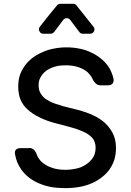

<svg xmlns="http://www.w3.org/2000/svg" viewBox="-20 -973 684 1003"><path d="M450.2 -796.9H412.1Q401.4 -796.9 394.5 -805.7Q377 -829.1 346.7 -869.1Q339.8 -877.9 328.6 -877.9Q317.4 -877.9 310.5 -869.1Q299.8 -855.5 262.7 -805.7Q255.9 -796.9 244.1 -796.9H206.1Q192.4 -796.9 186 -809.6Q179.7 -822.3 188.5 -834Q233.4 -891.6 277.3 -944.3Q284.2 -953.1 294.9 -953.1H361.3Q373 -953.1 379.9 -944.3L467.8 -834Q477.5 -822.3 471.2 -809.6Q464.8 -796.9 450.2 -796.9ZM86.9 -199.2Q70.3 -199.2 62.5 -190.4Q57.6 -184.6 57.6 -174.8Q57.6 -170.9 58.6 -167Q62.5 -144.5 70.3 -125Q79.1 -105.5 90.8 -87.9Q107.4 -64.5 130.9 -45.9Q153.3 -28.3 182.6 -15.6Q211.9 -2.9 246.1 3.9Q281.2 9.8 321.3 9.8Q361.3 9.8 398.4 2.9Q434.6 -3.9 463.9 -17.6Q493.2 -31.2 515.6 -49.8Q539.1 -68.4 554.7 -91.8Q570.3 -115.2 578.1 -141.6Q585.9 -168.9 585.9 -199.2Q585.9 -223.6 581.1 -244.1Q576.2 -264.6 566.4 -282.2Q556.6 -298.8 544.9 -313.5Q532.2 -328.1 517.6 -339.8Q502 -351.6 485.4 -361.3Q468.8 -370.1 451.2 -377.9Q432.6 -384.8 415 -390.6Q398.4 -396.5 380.9 -400.4Q357.4 -406.2 310.5 -418Q300.8 -420.9 290 -424.8Q278.3 -427.7 267.6 -431.6Q255.9 -435.5 245.1 -440.4Q235.4 -446.3 224.6 -452.1Q214.8 -458 207 -465.8Q199.2 -473.6 193.4 -483.4Q187.5 -492.2 184.6 -502.9Q181.6 -514.6 181.6 -526.4Q181.6 -542 185.5 -555.7Q190.4 -568.4 199.2 -581.1Q208 -592.8 219.7 -602.5Q232.4 -611.3 248 -618.2Q263.7 -625 283.2 -628.9Q301.8 -631.8 324.2 -631.8Q354.5 -631.8 379.9 -625Q405.3 -618.2 425.8 -604.5Q439.5 -595.7 448.2 -584Q458 -573.2 463.9 -559.6Q469.7 -545.9 480.5 -537.1Q490.2 -527.3 504.9 -527.3Q517.6 -527.3 543 -527.3Q560.5 -527.3 567.4 -536.1Q575.2 -543.9 573.2 -560.5Q569.3 -579.1 561.5 -596.7Q554.7 -614.3 543 -629.9Q526.4 -652.3 504.9 -668.9Q483.4 -686.5 455.1 -699.2Q427.7 -712.9 395.5 -718.8Q363.3 -725.6 328.1 -725.6Q292 -725.6 259.8 -718.8Q227.5 -712.9 199.2 -699.2Q169.9 -686.5 147.5 -668.9Q125 -651.4 108.4 -627.9Q91.8 -604.5 83 -578.1Q75.2 -550.8 75.2 -520.5Q75.2 -483.4 86.9 -453.1Q99.6 -422.9 125 -400.4Q149.4 -377.9 183.6 -361.3Q217.8 -343.8 259.8 -332Q288.1 -325.2 344.7 -309.6Q363.3 -304.7 380.9 -298.8Q397.5 -293 413.1 -286.1Q428.7 -279.3 440.4 -271.5Q453.1 -262.7 461.9 -252.9Q470.7 -243.2 474.6 -230.5Q479.5 -216.8 479.5 -201.2Q479.5 -183.6 474.6 -168.9Q469.7 -153.3 459 -140.6Q449.2 -127.9 434.6 -117.2Q420.9 -107.4 403.3 -99.6Q385.7 -92.8 365.2 -89.8Q344.7 -85.9 322.3 -85.9Q300.8 -85.9 282.2 -88.9Q262.7 -91.8 246.1 -98.6Q228.5 -104.5 214.8 -114.3Q200.2 -123 189.5 -135.7Q183.6 -143.6 178.7 -151.4Q173.8 -159.2 170.9 -168.9Q166 -182.6 156.2 -191.4Q146.5 -200.2 131.8 -200.2Q130.9 -200.2 129.9 -199.2Q119.1 -199.2 108.4 -199.2Q97.7 -199.2 86.9 -199.2Z"/></svg>

Font: DeepSea
Style: Medium
Weight: 500
Designer: Stem
Version: Version 3.019;git-0a5106e0b